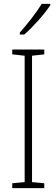

<svg xmlns="http://www.w3.org/2000/svg" viewBox="-20 -969 291 989"><path d="M239 -942V-949H195C165 -901 125 -850 82 -801V-791H105C149 -829 208 -895 239 -942ZM208 0V-25L145 -31V-682L208 -689V-714H43V-689L107 -682V-31L43 -25V0Z"/></svg>

Font: Noto Sans Myanmar Condensed ExtraLight
Style: Regular
Weight: 200
Width: 3
Designer: Monotype Design Team
Foundry: Monotype Imaging Inc.
Version: Version 2.107